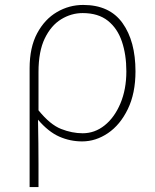

<svg xmlns="http://www.w3.org/2000/svg" viewBox="-20 -560 628 778"><path d="M100 198V-283Q100 -368 130.5 -425Q161 -482 210.5 -511Q260 -540 317 -540Q424 -540 476.5 -466.5Q529 -393 529 -271Q529 -182 498 -118Q467 -54 417.5 -20.5Q368 13 313 13Q264 13 220 -6.5Q176 -26 134 -75Q135 -22 135.5 19.5Q136 61 136 103Q136 145 136 198ZM315 -20Q364 -20 404 -52Q444 -84 468 -141Q492 -198 492 -271Q492 -338 474 -391.5Q456 -445 417 -476Q378 -507 315 -507Q269 -507 228 -482Q187 -457 161.5 -404.5Q136 -352 136 -268V-113Q183 -55 227.5 -37.5Q272 -20 315 -20Z"/></svg>

Font: Noto Sans KR Thin
Style: Regular
Weight: 100
Designer: Ryoko NISHIZUKA 西塚涼子 (kana, bopomofo & ideographs); Paul D. Hunt (Latin, Greek & Cyrillic); Sandoll Communications 산돌커뮤니
Foundry: Adobe
Version: Version 2.004-H2;hotconv 1.0.118;makeotfexe 2.5.65603